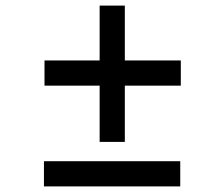

<svg xmlns="http://www.w3.org/2000/svg" viewBox="-20 -666 796 686"><path d="M426 -646V-450H626V-360H426V-159H336V-360H139V-450H336V-646ZM137 -90H624V0H137Z"/></svg>

Font: Freesentation 5 Medium
Style: Regular
Weight: 500
Designer: glyphs from Roboto by Christian Robertson / Hangul glyphs from Noto Sans CJK(Source Han Sans) by Jang Soo-young and Kang
Foundry: PT&
Version: Version 2.001